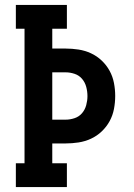

<svg xmlns="http://www.w3.org/2000/svg" viewBox="-20 -755 540 775"><path d="M44 0V-96H79V-639H44V-735H250V-639H191V-559H245Q271 -559 297 -555Q323 -551 347 -540Q371 -529 390.5 -510.5Q410 -492 422.5 -469Q435 -446 440 -420Q445 -394 445 -368Q445 -341 440 -315Q435 -289 422.5 -266Q410 -243 390.5 -224.5Q371 -206 347 -195Q323 -184 297 -180Q271 -176 245 -176H191V-96H250V0ZM191 -272H245Q263 -272 281 -278Q299 -284 311 -298Q323 -312 328 -330.5Q333 -349 333 -367Q333 -386 328 -404.5Q323 -423 311 -437Q299 -451 281 -457Q263 -463 245 -463H191Z"/></svg>

Font: Iosevka Curly Slab
Style: Bold
Weight: 700
Monospace: yes
Designer: Belleve Invis
Foundry: Belleve Invis
Version: Version 22.1.2; ttfautohint (v1.8.4)